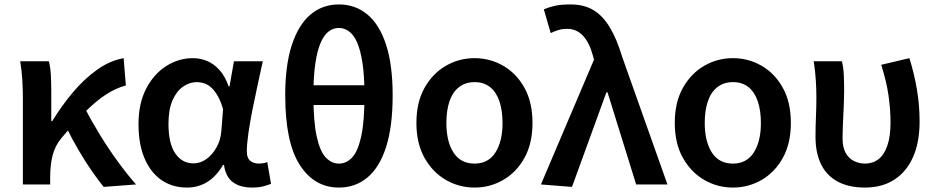

<svg xmlns="http://www.w3.org/2000/svg" viewBox="-20 -831 4217 865"><path d="M83 0V-393Q83 -427 80.5 -470.5Q78 -514 71 -555H200Q207 -530 209 -494.5Q211 -459 211 -421V-285H215Q258 -355 308.5 -415Q359 -475 417 -516.5Q475 -558 537 -569L547 -446Q502 -434 458 -405.5Q414 -377 365.5 -329Q317 -281 257 -209Q229 -176 217.5 -133Q206 -90 206 -31V0ZM447 11Q421 -21 392 -63Q363 -105 334 -154.5Q305 -204 279 -257L364 -341Q392 -286 430 -224Q468 -162 510.5 -103.5Q553 -45 593 0Z M822 14Q757 14 708 -19.5Q659 -53 631.5 -117Q604 -181 604 -272Q604 -365 638.5 -431.5Q673 -498 729 -533.5Q785 -569 849 -569Q882 -569 912.5 -556.5Q943 -544 968.5 -516Q994 -488 1010 -442H1014L1034 -555H1164Q1153 -504 1140.5 -447.5Q1128 -391 1117 -335Q1106 -279 1099 -230.5Q1092 -182 1092 -148Q1092 -119 1107.5 -106.5Q1123 -94 1147 -94Q1155 -94 1165 -95.5Q1175 -97 1184 -101L1201 -3Q1187 3 1166 8.5Q1145 14 1116 14Q1062 14 1029.5 -10Q997 -34 989 -88H985Q925 14 822 14ZM852 -95Q883 -95 910 -114.5Q937 -134 955.5 -167Q974 -200 977 -239L985 -339Q975 -374 962 -397Q949 -420 934 -434.5Q919 -449 901.5 -455Q884 -461 866 -461Q834 -461 804.5 -440.5Q775 -420 757 -378.5Q739 -337 739 -273Q739 -185 769.5 -140Q800 -95 852 -95Z M1507 14Q1396 14 1330.5 -88Q1265 -190 1265 -402Q1265 -538 1295 -629Q1325 -720 1379 -765.5Q1433 -811 1507 -811Q1581 -811 1635.5 -765.5Q1690 -720 1719.5 -629Q1749 -538 1749 -402Q1749 -261 1719.5 -169Q1690 -77 1635.5 -31.5Q1581 14 1507 14ZM1507 -94Q1540 -94 1566 -121Q1592 -148 1607 -215Q1622 -282 1622 -402Q1622 -489 1613 -547.5Q1604 -606 1588.5 -640.5Q1573 -675 1552 -690Q1531 -705 1507 -705Q1482 -705 1461.5 -690Q1441 -675 1425.5 -640.5Q1410 -606 1401 -547.5Q1392 -489 1392 -402Q1392 -282 1407 -215Q1422 -148 1448 -121Q1474 -94 1507 -94ZM1336 -358V-447H1678V-358Z M2118 14Q2048 14 1988.5 -20.5Q1929 -55 1892.5 -120Q1856 -185 1856 -277Q1856 -370 1892.5 -435Q1929 -500 1988.5 -534.5Q2048 -569 2118 -569Q2188 -569 2247.5 -534.5Q2307 -500 2343 -435Q2379 -370 2379 -277Q2379 -185 2343 -120Q2307 -55 2247.5 -20.5Q2188 14 2118 14ZM2118 -94Q2180 -94 2212 -144Q2244 -194 2244 -277Q2244 -333 2230 -374.5Q2216 -416 2188 -438.5Q2160 -461 2118 -461Q2077 -461 2048 -438.5Q2019 -416 2005 -374.5Q1991 -333 1991 -277Q1991 -194 2023 -144Q2055 -94 2118 -94Z M2557 11 2417 0 2656 -562 2651 -581Q2635 -640 2606 -670.5Q2577 -701 2536 -701Q2512 -701 2495 -695.5Q2478 -690 2461 -682L2430 -789Q2454 -799 2480.5 -805Q2507 -811 2551 -811Q2611 -811 2653.5 -785.5Q2696 -760 2727.5 -707.5Q2759 -655 2783 -575L2987 0H2846L2717 -415H2712Z M3282 14Q3212 14 3152.5 -20.5Q3093 -55 3056.5 -120Q3020 -185 3020 -277Q3020 -370 3056.5 -435Q3093 -500 3152.5 -534.5Q3212 -569 3282 -569Q3352 -569 3411.5 -534.5Q3471 -500 3507 -435Q3543 -370 3543 -277Q3543 -185 3507 -120Q3471 -55 3411.5 -20.5Q3352 14 3282 14ZM3282 -94Q3344 -94 3376 -144Q3408 -194 3408 -277Q3408 -333 3394 -374.5Q3380 -416 3352 -438.5Q3324 -461 3282 -461Q3241 -461 3212 -438.5Q3183 -416 3169 -374.5Q3155 -333 3155 -277Q3155 -194 3187 -144Q3219 -94 3282 -94Z M3877 14Q3802 14 3752 -14Q3702 -42 3678 -93Q3654 -144 3654 -215Q3654 -260 3656 -304.5Q3658 -349 3658 -393Q3658 -427 3655.5 -468.5Q3653 -510 3646 -555H3773Q3780 -526 3781.5 -492.5Q3783 -459 3783 -421Q3783 -395 3781.5 -358Q3780 -321 3778 -281Q3776 -241 3776 -205Q3776 -167 3790 -142Q3804 -117 3827.5 -105.5Q3851 -94 3877 -94Q3912 -94 3937.5 -113.5Q3963 -133 3977.5 -174.5Q3992 -216 3992 -279Q3992 -337 3983 -400.5Q3974 -464 3950 -539L4077 -569Q4099 -499 4111 -427.5Q4123 -356 4123 -284Q4123 -190 4093.5 -123.5Q4064 -57 4009 -21.5Q3954 14 3877 14Z"/></svg>

Font: Noto Sans TC SemiBold
Style: Regular
Weight: 600
Designer: Ryoko NISHIZUKA  (kana, bopomofo & ideographs); Paul D. Hunt (Latin, Greek & Cyrillic); Sandoll Communications , Soo-you
Foundry: Adobe
Version: Version 2.004-H2;hotconv 1.0.118;makeotfexe 2.5.65603